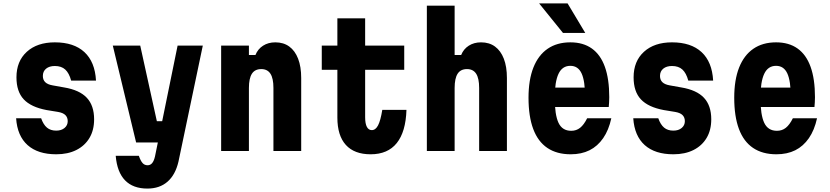

<svg xmlns="http://www.w3.org/2000/svg" viewBox="-20 -881 4840 1120"><path d="M220 -191Q233 -154 254 -136.5Q275 -119 308 -119Q338 -119 356.5 -134.5Q375 -150 375 -174Q375 -196 361.5 -209.5Q348 -223 319 -228L252 -239Q161 -256 118.5 -301.5Q76 -347 76 -430Q76 -524 136.5 -579Q197 -634 300 -634Q411 -634 472.5 -577Q534 -520 540 -411H395Q383 -455 360.5 -475.5Q338 -496 300 -496Q268 -496 249 -480.5Q230 -465 230 -438Q230 -415 244 -401.5Q258 -388 287 -383L354 -371Q444 -356 486.5 -310.5Q529 -265 529 -185Q529 -122 502 -76.5Q475 -31 425.5 -6Q376 19 308 19Q201 19 141 -34.5Q81 -88 74 -191Z M638 -615H798L895 -174H967L941 -50H774ZM1163 -615 1021 62Q1003 139 957 179Q911 219 840 219Q756 219 709.5 171Q663 123 655 28H790Q800 57 811.5 70Q823 83 841 83Q857 83 867.5 70.5Q878 58 884 32L1016 -615Z M1270 0V-615H1432V-560H1470Q1484 -595 1514.5 -614.5Q1545 -634 1586 -634Q1634 -634 1667.5 -609.5Q1701 -585 1719 -538.5Q1737 -492 1737 -426V0H1575V-368Q1575 -424 1557.5 -451Q1540 -478 1504 -478Q1467 -478 1449.5 -451Q1432 -424 1432 -368V0Z M2110 -774V-615H2338V-474H2110V-197Q2110 -160 2120 -141Q2130 -122 2149 -122Q2171 -122 2185.5 -150Q2200 -178 2210 -240H2351Q2347 -112 2294.5 -46.5Q2242 19 2142 19Q2047 19 1997.5 -35.5Q1948 -90 1948 -195V-474H1857V-615H1948V-774Z M2470 0V-848H2632V-560H2670Q2684 -595 2714.5 -614.5Q2745 -634 2786 -634Q2834 -634 2867.5 -609.5Q2901 -585 2919 -538.5Q2937 -492 2937 -426V0H2775V-368Q2775 -424 2757.5 -451Q2740 -478 2704 -478Q2667 -478 2649.5 -451Q2632 -424 2632 -368V0Z M3182 -370H3452L3393 -314Q3393 -409 3372.5 -453Q3352 -497 3307 -497Q3260 -497 3238 -450.5Q3216 -404 3216 -311Q3216 -211 3238 -164.5Q3260 -118 3312 -118Q3342 -118 3364 -135.5Q3386 -153 3405 -191H3546Q3531 -122 3498.5 -75Q3466 -28 3419 -4.5Q3372 19 3309 19Q3228 19 3173 -18Q3118 -55 3090.5 -128.5Q3063 -202 3063 -311Q3063 -415 3091.5 -487Q3120 -559 3174.5 -596.5Q3229 -634 3307 -634Q3382 -634 3432.5 -598Q3483 -562 3508.5 -491Q3534 -420 3534 -314Q3534 -295 3533 -283Q3532 -271 3531 -257H3182ZM3394 -689H3264L3125 -861H3291Z M3820 -191Q3833 -154 3854 -136.5Q3875 -119 3908 -119Q3938 -119 3956.5 -134.5Q3975 -150 3975 -174Q3975 -196 3961.5 -209.5Q3948 -223 3919 -228L3852 -239Q3761 -256 3718.5 -301.5Q3676 -347 3676 -430Q3676 -524 3736.5 -579Q3797 -634 3900 -634Q4011 -634 4072.5 -577Q4134 -520 4140 -411H3995Q3983 -455 3960.5 -475.5Q3938 -496 3900 -496Q3868 -496 3849 -480.5Q3830 -465 3830 -438Q3830 -415 3844 -401.5Q3858 -388 3887 -383L3954 -371Q4044 -356 4086.5 -310.5Q4129 -265 4129 -185Q4129 -122 4102 -76.5Q4075 -31 4025.5 -6Q3976 19 3908 19Q3801 19 3741 -34.5Q3681 -88 3674 -191Z M4382 -370H4652L4593 -314Q4593 -409 4572.5 -453Q4552 -497 4507 -497Q4460 -497 4438 -450.5Q4416 -404 4416 -311Q4416 -211 4438 -164.5Q4460 -118 4512 -118Q4542 -118 4564 -135.5Q4586 -153 4605 -191H4746Q4731 -122 4698.5 -75Q4666 -28 4619 -4.5Q4572 19 4509 19Q4428 19 4373 -18Q4318 -55 4290.5 -128.5Q4263 -202 4263 -311Q4263 -415 4291.5 -487Q4320 -559 4374.5 -596.5Q4429 -634 4507 -634Q4582 -634 4632.5 -598Q4683 -562 4708.5 -491Q4734 -420 4734 -314Q4734 -295 4733 -283Q4732 -271 4731 -257H4382Z"/></svg>

Font: Martian Mono Condensed
Style: Bold
Weight: 700
Width: 3
Designer: Roman Shamin
Foundry: Evil Martians
Version: Version 1.000